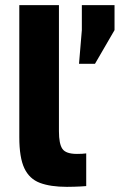

<svg xmlns="http://www.w3.org/2000/svg" viewBox="-20 -720 465 746"><path d="M240 6Q176 6 135 -9.5Q94 -25 74.5 -66.5Q55 -108 55 -187V-700H209V-210Q209 -161 222.5 -141.5Q236 -122 279 -122Q291 -122 299 -122.5Q307 -123 315 -124V3Q305 4 293.5 4.5Q282 5 268.5 5.5Q255 6 240 6ZM287 -472 298 -603V-700H425V-603L349 -472Z"/></svg>

Font: Golos Text
Style: Bold
Weight: 700
Designer: A.Korolkova, Vitaly Kuzmin
Foundry: ParaType Ltd
Version: Version 2.004